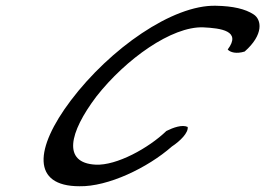

<svg xmlns="http://www.w3.org/2000/svg" viewBox="-20 -615 922 667"><path d="M226 -266C100 -99 90 32 256 32C355 34 493 -32 577 -106C606 -125 635 -154 632 -174C613 -183 582 -172 558 -160C497 -101 385 -39 312 -43C197 -49 219 -153 315 -280C417 -410 577 -524 686 -520C747 -517 820 -508 771 -443C780 -433 801 -427 830 -436C897 -495 889 -547 861 -565C832 -584 789 -594 730 -595C580 -599 362 -446 226 -266Z"/></svg>

Font: Snowfall
Style: SuperObl
Weight: 400
Designer: Jasper
Foundry: Cannot Into Space Fonts
Version: Version 0.9